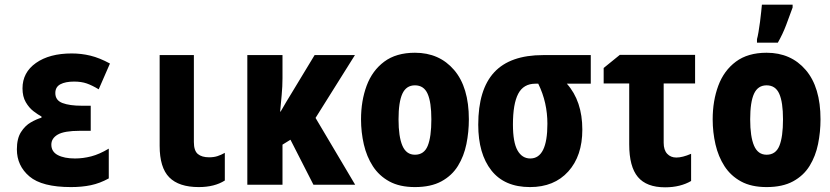

<svg xmlns="http://www.w3.org/2000/svg" viewBox="-20 -788 3540 819"><path d="M283 10Q159 10 105.5 -35.5Q52 -81 52 -151Q52 -197 69.5 -224.5Q87 -252 111.5 -266Q136 -280 157 -286V-291Q142 -299 123 -313.5Q104 -328 90 -352Q76 -376 76 -411Q76 -479 133.5 -519.5Q191 -560 286 -560Q327 -560 366 -550.5Q405 -541 449 -517L401 -407Q373 -424 350 -432Q327 -440 296 -440Q259 -440 237.5 -428.5Q216 -417 216 -391Q216 -360 246.5 -348.5Q277 -337 329 -337H367V-230H320Q254 -230 226.5 -214Q199 -198 199 -171Q199 -141 226.5 -126.5Q254 -112 300 -112Q334 -112 369 -121Q404 -130 444 -154V-27Q406 -6 367.5 2Q329 10 283 10Z M828 10Q743 10 702 -31.5Q661 -73 661 -166V-553H807V-182Q807 -145 824 -131Q841 -117 872 -117Q892 -117 907.5 -122Q923 -127 939 -136V-18Q895 10 828 10Z M1035 0V-553H1185V-454Q1185 -420 1181.5 -382.5Q1178 -345 1175 -312H1177Q1189 -333 1201.5 -354Q1214 -375 1227 -396L1322 -553H1494L1326 -285L1495 0H1317L1219 -192L1185 -171V0Z M1750 10Q1685 10 1641 -14Q1597 -38 1570.5 -79Q1544 -120 1532 -172Q1520 -224 1520 -279Q1520 -358 1544 -422.5Q1568 -487 1619 -525Q1670 -563 1750 -563Q1854 -563 1917 -489.5Q1980 -416 1980 -279Q1980 -225 1969.5 -173.5Q1959 -122 1933.5 -80.5Q1908 -39 1863 -14.5Q1818 10 1750 10ZM1750 -128Q1789 -128 1804.5 -166Q1820 -204 1820 -279Q1820 -352 1804 -388Q1788 -424 1750 -424Q1713 -424 1696.5 -388.5Q1680 -353 1680 -279Q1680 -205 1696.5 -166.5Q1713 -128 1750 -128Z M2241 10Q2132 10 2076 -61Q2020 -132 2020 -256Q2020 -406 2088 -479.5Q2156 -553 2297 -553H2500V-431H2398Q2464 -357 2464 -235Q2464 -123 2404 -56.5Q2344 10 2241 10ZM2242 -112Q2315 -112 2315 -260Q2315 -305 2305.5 -347.5Q2296 -390 2276 -431H2264Q2213 -431 2190.5 -388Q2168 -345 2168 -257Q2168 -181 2187.5 -146.5Q2207 -112 2242 -112Z M2817 11Q2738 11 2701 -33Q2664 -77 2664 -172V-432H2555V-498L2624 -554H2945V-432H2811V-179Q2811 -148 2826 -132Q2841 -116 2865 -116Q2891 -116 2928 -132V-16Q2906 -3 2878 4Q2850 11 2817 11Z M3250 10Q3185 10 3141 -14Q3097 -38 3070.5 -79Q3044 -120 3032 -172Q3020 -224 3020 -279Q3020 -358 3044 -422.5Q3068 -487 3119 -525Q3170 -563 3250 -563Q3354 -563 3417 -489.5Q3480 -416 3480 -279Q3480 -225 3469.5 -173.5Q3459 -122 3433.5 -80.5Q3408 -39 3363 -14.5Q3318 10 3250 10ZM3250 -128Q3289 -128 3304.5 -166Q3320 -204 3320 -279Q3320 -352 3304 -388Q3288 -424 3250 -424Q3213 -424 3196.5 -388.5Q3180 -353 3180 -279Q3180 -205 3196.5 -166.5Q3213 -128 3250 -128ZM3209 -621Q3212 -631 3215.5 -651.5Q3219 -672 3222 -695Q3225 -718 3227 -738Q3229 -758 3230 -768H3361V-756Q3348 -720 3333.5 -681.5Q3319 -643 3298 -606H3209Z"/></svg>

Font: Noto Sans Mono ExtraCondensed Black
Style: Regular
Weight: 900
Width: 2
Designer: Monotype Design Team
Foundry: Monotype Imaging Inc.
Version: Version 2.014